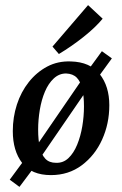

<svg xmlns="http://www.w3.org/2000/svg" viewBox="-20 -671 476 750"><path d="M56 59 18 31 77 -49 95 -61 309 -373 319 -390 378 -471 417 -443 361 -366 343 -354 129 -42 119 -25ZM199 -35Q227 -34 247.5 -53.5Q268 -73 281.5 -106Q295 -139 301.5 -178Q308 -217 308 -255Q308 -295 301.5 -323.5Q295 -352 280 -367.5Q265 -383 238 -384Q211 -384 190 -364.5Q169 -345 155.5 -313Q142 -281 135.5 -242Q129 -203 129 -165Q129 -124 135.5 -95.5Q142 -67 157 -51Q172 -35 199 -35ZM179 13Q103 13 66.5 -34.5Q30 -82 30 -159Q30 -213 46 -262.5Q62 -312 92.5 -350.5Q123 -389 164.5 -411Q206 -433 257 -431Q332 -429 369.5 -381.5Q407 -334 407 -260Q407 -188 379 -126Q351 -64 299.5 -25.5Q248 13 179 13ZM185 -489 324 -651 381 -598Q353 -564 306.5 -527Q260 -490 210 -460Z"/></svg>

Font: Rasa Medium
Style: Italic
Weight: 500
Italic angle: -7.10001°
Designer: Anna Giedrys (Yrsa+Rasa design), David Brezina (Yrsa art-direction, Rasa art-direction, design)
Foundry: Rosetta Type Foundry
Version: Version 2.004